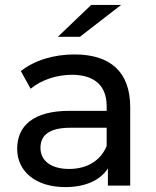

<svg xmlns="http://www.w3.org/2000/svg" viewBox="-20 -757 638 783"><path d="M246 6C327 6 388 -21 420 -70V0H511V-320C511 -463 431 -535 284 -535C199 -535 120 -511 65 -467L105 -395C146 -430 210 -452 273 -452C366 -452 415 -407 415 -324V-305H263C115 -305 50 -243 50 -150C50 -57 127 6 246 6ZM267 -236H415V-162C391 -102 335 -68 262 -68C189 -68 145 -101 145 -154C145 -209 186 -236 267 -236ZM306 -607 474 -737H352L216 -607Z"/></svg>

Font: Malon Grotesk Med
Style: Regular
Weight: 500
Designer: Julieta Ulanovsky
Foundry: Julieta Ulanovsky
Version: Version 7.200